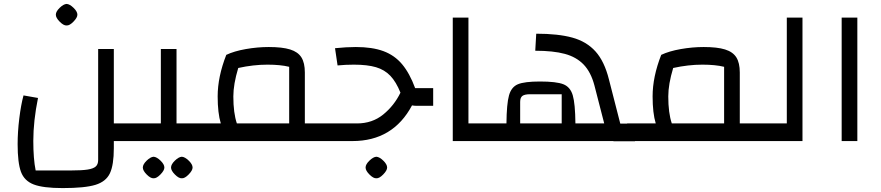

<svg xmlns="http://www.w3.org/2000/svg" viewBox="-20 -720 4496 980"><path d="M70 0ZM681 -90V0H561V36Q561 122 541 164.5Q521 207 467 223.5Q413 240 300 240Q200 240 152 221.5Q104 203 87 157Q70 111 70 16Q70 -47 78.5 -116Q87 -185 100 -233L174 -220Q150 -102 150 -1Q150 91 162 150H345Q398 150 427 145.5Q456 141 468.5 130Q481 119 481 97V-470H561V-90ZM265 -645Q265 -661 284.5 -680Q304 -699 320 -700Q336 -699 355.5 -680Q375 -661 375 -645Q375 -630 355 -609.5Q335 -589 320 -590Q305 -589 285 -609Q265 -629 265 -645Z M661 0ZM1001 -90V0H641V-90H801V-470H881V-90ZM709 135Q709 119 728.5 100Q748 81 764 80Q780 81 799.5 100Q819 119 819 135Q819 150 799 170.5Q779 191 764 190Q749 191 729 171Q709 151 709 135ZM853 135Q853 119 872.5 100Q892 81 908 80Q924 81 943.5 100Q963 119 963 135Q963 150 943 170.5Q923 191 908 190Q893 191 873 171Q853 151 853 135Z M1656 -90V0H961V-90H1107Q1091 -143 1091 -228Q1091 -328 1135 -440Q1175 -459 1234.5 -469.5Q1294 -480 1352 -480Q1421 -480 1461 -467.5Q1501 -455 1518.5 -427Q1536 -399 1536 -350V-90ZM1456 -379Q1412 -390 1345 -390Q1273 -390 1196 -373Q1171 -290 1171 -228Q1171 -143 1189 -90H1456Z M1636 0ZM2191 -270V-180H2103Q2095 -180 2083 -182Q1986 0 1779 0H1616V-90H1802Q1880 -90 1936 -135.5Q1992 -181 2024 -247Q2002 -302 1972.5 -333Q1943 -364 1899 -377Q1855 -390 1786 -390Q1744 -390 1703 -386L1690 -474Q1749 -480 1796 -480Q1880 -480 1937 -459Q1994 -438 2032.5 -392Q2071 -346 2099 -270ZM1846 135Q1846 119 1865.5 100Q1885 81 1901 80Q1917 81 1936.5 100Q1956 119 1956 135Q1956 150 1936 170.5Q1916 191 1901 190Q1886 191 1866 171Q1846 151 1846 135Z M2291 -630H2371V-90H2491V0H2291Z M3221 -89V1H3111V0H2451V-90H2565Q2566 -190 2578 -233Q2590 -276 2623.5 -290Q2657 -304 2736 -304Q2820 -304 2855.5 -290Q2891 -276 2903.5 -233.5Q2916 -191 2917 -90H3064L3014 -284Q2996 -352 2959 -390.5Q2922 -429 2863 -445Q2804 -461 2712 -461L2717 -548Q2829 -548 2901.5 -528Q2974 -508 3019.5 -457.5Q3065 -407 3088 -315L3146 -89ZM2635 -90H2847V-239H2686Q2658 -239 2646.5 -230.5Q2635 -222 2635 -200Z M3876 -90V0H3181V-90H3327Q3311 -143 3311 -228Q3311 -328 3355 -440Q3395 -459 3454.5 -469.5Q3514 -480 3572 -480Q3641 -480 3681 -467.5Q3721 -455 3738.5 -427Q3756 -399 3756 -350V-90ZM3676 -379Q3632 -390 3565 -390Q3493 -390 3416 -373Q3391 -290 3391 -228Q3391 -143 3409 -90H3676Z M3836 0V-90H3996V-630H4076V0Z M4276 -630H4356V0H4276Z"/></svg>

Font: Changa
Style: Regular
Weight: 400
Designer: Eduardo Rodriguez Tunni
Foundry: Eduardo Rodriguez Tunni
Version: Version 2.002; ttfautohint (v1.5.10-5e6f)